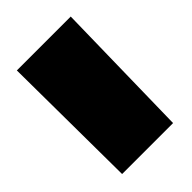

<svg xmlns="http://www.w3.org/2000/svg" viewBox="-118 -727 325 325"><g transform="rotate(-45 44.5 -565.0)"><path d="M-18 -440 -20 -690H109L104 -440Z"/></g></svg>

Font: TitilliumText22L Xb
Style: Bold
Weight: 400
Designer: Campivisivi
Foundry: Campivisivi
Version: 1.000